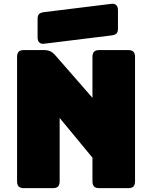

<svg xmlns="http://www.w3.org/2000/svg" viewBox="-20 -981 793 1001"><path d="M255 0H105Q86 0 77.5 -8.5Q69 -17 69 -36V-684Q69 -703 77.5 -711.5Q86 -720 105 -720H209Q228 -720 241.5 -714Q255 -708 268 -693L462 -471V-684Q462 -703 470.5 -711.5Q479 -720 498 -720H648Q667 -720 675.5 -711.5Q684 -703 684 -684V-36Q684 -17 675.5 -8.5Q667 0 648 0H498Q479 0 470.5 -8.5Q462 -17 462 -36V-159L291 -366V-36Q291 -17 282.5 -8.5Q274 0 255 0ZM559 -796 210 -753Q193 -751 184.5 -760Q176 -769 176 -786V-882Q176 -901 184.5 -908.5Q193 -916 212 -918L561 -961Q578 -963 586.5 -954Q595 -945 595 -928V-832Q595 -813 586.5 -805.5Q578 -798 559 -796Z"/></svg>

Font: Bungee
Style: Regular
Weight: 400
Designer: David Jonathan Ross
Foundry: David Jonathan Ross
Version: Version 1.001;PS 1.0;hotconv 1.0.72;makeotf.lib2.5.5900